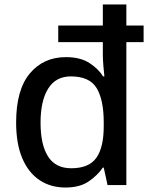

<svg xmlns="http://www.w3.org/2000/svg" viewBox="-20 -826 676 857"><path d="M272 11Q206 11 156.5 -22Q107 -55 79.5 -119.5Q52 -184 52 -279Q52 -425 113 -498Q174 -571 274 -571Q339 -571 379.5 -544.5Q420 -518 440 -485H446Q444 -502 441.5 -531Q439 -560 439 -581V-638H240V-712H439V-806H544V-712H621V-638H544V0H460L443 -78H439Q417 -45 377 -17Q337 11 272 11ZM298 -75Q377 -75 410 -121.5Q443 -168 443 -262V-280Q443 -380 411.5 -432.5Q380 -485 296 -485Q229 -485 195 -430.5Q161 -376 161 -278Q161 -180 194.5 -127.5Q228 -75 298 -75Z"/></svg>

Font: Menbere
Style: Regular
Weight: 400
Designer: Aleme Tadesse
Foundry: Sorkin Type Co
Version: Version 1.000